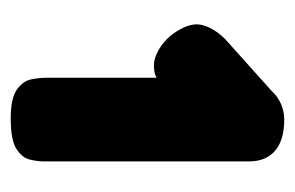

<svg xmlns="http://www.w3.org/2000/svg" viewBox="-116 -626 550 358"><g transform="rotate(90 159.0 -447.0)"><path d="M201 -192Q163 -192 147 -203.5Q131 -215 128 -230Q125 -245 125 -257V-464Q120 -461 114 -460Q108 -459 102 -459Q88 -459 72 -468.5Q56 -478 45 -492Q22 -523 26 -545.5Q30 -568 52 -591L149 -678Q160 -690 174 -696Q188 -702 203 -702Q241 -702 261 -685Q281 -668 281 -636V-255Q281 -242 277.5 -227.5Q274 -213 257.5 -202.5Q241 -192 201 -192Z"/></g></svg>

Font: Fredoka SemiCondensed
Style: Bold
Weight: 700
Width: 4
Designer: Ben Nathan
Foundry: Milena B. Brandão, Ben Nathan
Version: Version 2.001